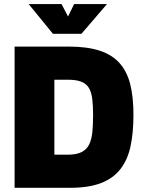

<svg xmlns="http://www.w3.org/2000/svg" viewBox="-20 -897 687 917"><path d="M49.7 0V-674.5H308.5Q396.4 -674.5 456 -655Q515.5 -635.5 551.2 -595.5Q586.8 -555.5 602.1 -494.2Q617.4 -433 617.4 -348.6Q617.4 -263.2 603.4 -198.3Q589.4 -133.4 555 -89.2Q520.7 -45 462 -22.5Q403.3 0 314.1 0ZM239.7 -158.2H303Q345.3 -158.2 369.8 -170.7Q394.3 -183.2 406 -207.4Q417.8 -231.7 421.2 -267.2Q424.6 -302.6 424.6 -348.6Q424.6 -393 420.6 -424.7Q416.7 -456.5 404.7 -476.8Q392.6 -497.2 368.4 -506.7Q344.1 -516.3 303 -516.3H239.7ZM232.7 -735.7 117 -877.5H273.9L304.9 -818.2L334 -877.5H490.9L369.1 -735.7Z"/></svg>

Font: TitilliumWeb ExtraLight
Style: Regular
Weight: 400
Designer: Mohamed Gaber, Accademia di Belle Arti di Urbino and others
Foundry: Kief Type Foundry, Accademia di Belle Arti di Urbino and others
Version: Version 3.000; ttfautohint (v1.8.2)